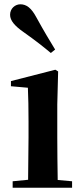

<svg xmlns="http://www.w3.org/2000/svg" viewBox="-20 -875 389 895"><path d="M237 -644C212 -685 187 -726 149 -795C126 -838 103 -855 75 -855C51 -855 27 -836 27 -806C27 -779 49 -754 89 -726C147 -685 182 -657 217 -628ZM110 0H316V-30L249 -36C248 -94 247 -180 247 -235V-388L251 -542L238 -550L31 -497V-473L110 -466C112 -418 113 -375 113 -308V-235L111 -37L39 -30V0Z"/></svg>

Font: Noto Serif CJK TC
Style: Bold
Weight: 700
Designer: Ryoko NISHIZUKA 西塚涼子 (kana & ideographs); Frank Grießhammer (Latin, Greek & Cyrillic); Wenlong ZHANG 张文龙 (bopomofo); San
Foundry: Adobe
Version: Version 2.001;hotconv 1.1.0;makeotfexe 2.6.0